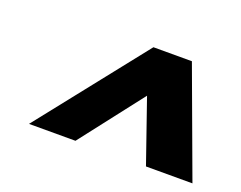

<svg xmlns="http://www.w3.org/2000/svg" viewBox="-66 -833 706 563"><g transform="rotate(20 287.0 -551.0)"><path d="M329 -719H449L573 -383H428L360 -579L208 -383H63Z"/></g></svg>

Font: Prompt Semibold
Style: Italic
Weight: 600
Italic angle: -12°
Designer: Katatrad Team
Foundry: CadsonDemak
Version: Version 1.000